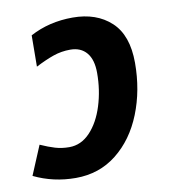

<svg xmlns="http://www.w3.org/2000/svg" viewBox="-79 -613 604 683"><g transform="rotate(-10 223.5 -272.0)"><path d="M-10 -24 34 -129Q63 -116 86.5 -109Q110 -102 137 -102Q180 -102 212.5 -136.5Q245 -171 262.5 -227Q280 -283 280 -345Q280 -393 259 -418Q238 -443 200 -443Q168 -443 139 -433Q110 -423 73 -404L74 -517Q143 -554 228 -554Q314 -554 366.5 -505.5Q419 -457 419 -357Q419 -258 385.5 -174Q352 -90 289 -40Q226 10 141 10Q60 10 -10 -24Z"/></g></svg>

Font: Noto Sans Display
Style: Bold Italic
Weight: 700
Italic angle: -12°
Designer: Monotype Design team
Foundry: Monotype Imaging Inc.
Version: Version 1.000